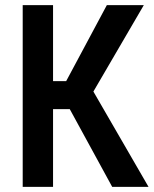

<svg xmlns="http://www.w3.org/2000/svg" viewBox="-20 -731 602 751"><path d="M187.5 -710.9V0H68.8V-710.9ZM542.5 -710.9 305.2 -304.2H153.3L136.2 -413.6H238.8L397.9 -710.9ZM418.9 0 242.2 -323.7 318.4 -419.4 561 0Z"/></svg>

Font: Roboto Condensed Medium
Style: Regular
Weight: 500
Designer: Christian Robertson
Foundry: Google
Version: Version 3.0